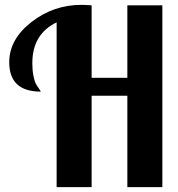

<svg xmlns="http://www.w3.org/2000/svg" viewBox="-20 -770 734 790"><path d="M18 -514Q18 -608 109 -679Q200 -750 315 -750Q331 -750 357 -748V-450H504V-748H648V0H504V-376H357V0H213V-678Q113 -630 113 -510Q113 -481 117.5 -458.5Q122 -436 127 -426.5Q132 -417 139.5 -406.5Q147 -396 148 -393Q18 -393 18 -514Z"/></svg>

Font: Lobster Two
Style: Bold
Weight: 700
Designer: Pablo Impallari
Foundry: Pablo Impallari. www.impallari.com
Version: Version 1.006